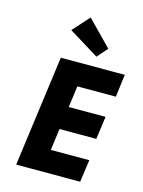

<svg xmlns="http://www.w3.org/2000/svg" viewBox="-102 -709 574 771"><g transform="rotate(15 185.0 -324.0)"><path d="M370 -461H104L42 0H308L321 -93H161L173 -183H326L339 -278H186L198 -367H358ZM178 -648 116 -579 241 -502 279 -545Z"/></g></svg>

Font: Hussar Tani
Style: Kurs
Weight: 700
Foundry: Cannot Into Space Fonts
Version: Version 0.92